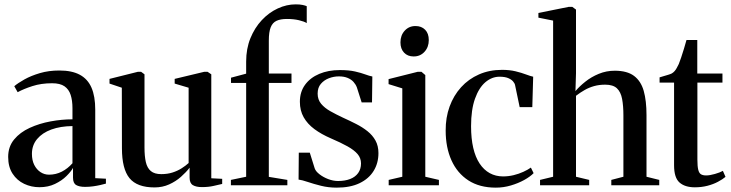

<svg xmlns="http://www.w3.org/2000/svg" viewBox="-20 -850 3353 881"><path d="M161 9Q123.5 9 90.8 -6.5Q58 -22 37.8 -53Q17.5 -84 17.5 -130Q17.5 -177 44.8 -210Q72 -243 116.2 -263.2Q160.5 -283.5 212 -293Q263.5 -302.5 312.5 -302.5V-353.5Q312.5 -389 304.2 -414.5Q296 -440 276 -454Q256 -468 219 -468Q169 -468 128.8 -455Q88.5 -442 61 -427L45.5 -454.5Q62.5 -469 92.5 -485.8Q122.5 -502.5 163 -514.5Q203.5 -526.5 252.5 -526.5Q310 -526.5 346.2 -507Q382.5 -487.5 399.8 -447.8Q417 -408 417 -347V-32.5L466 -30V-7.5Q455.5 -4.5 440.2 -1Q425 2.5 407.2 5Q389.5 7.5 370.5 7.5Q344 7.5 329.5 -1Q315 -9.5 315 -35V-79.5Q306 -63 284.8 -42Q263.5 -21 232.2 -6Q201 9 161 9ZM205 -48.5Q236.5 -48.5 263.8 -62.5Q291 -76.5 312.5 -101V-271.5Q257.5 -271 215.8 -255.8Q174 -240.5 150.2 -212Q126.5 -183.5 126.5 -144Q126.5 -114.5 137.2 -93.2Q148 -72 165.8 -60.2Q183.5 -48.5 205 -48.5Z M906.5 8.5Q880 8.5 865 -0.5Q850 -9.5 850 -35V-80.5Q834 -59.5 810.2 -38.5Q786.5 -17.5 756 -3.8Q725.5 10 689 10Q609 10 574.2 -32.5Q539.5 -75 539.5 -170L539 -447.5L482.5 -466.5V-488L612.5 -520.5H627.5L643 -509V-173.5Q643 -133.5 649.2 -106.2Q655.5 -79 672.2 -65Q689 -51 720 -51Q748.5 -51 771.8 -58.5Q795 -66 813.5 -77.8Q832 -89.5 845.5 -102V-447.5L781.5 -466.5V-488L917 -520.5H932.5L949.5 -509V-32L999.5 -29.5V-6Q982.5 -2 959.5 3.2Q936.5 8.5 906.5 8.5Z M1039.5 0V-24.5L1109.5 -39V-469.5H1040V-493.5L1109.5 -512V-567.5Q1109.5 -626.5 1129 -674.5Q1148.5 -722.5 1181.2 -757.5Q1214 -792.5 1254.5 -811.2Q1295 -830 1337 -830Q1356.5 -830 1369 -827.2Q1381.5 -824.5 1387.5 -821.5V-744Q1376 -751.5 1351.8 -757.2Q1327.5 -763 1296.5 -763Q1267 -763 1248.8 -754.5Q1230.5 -746 1222 -724.5Q1213.5 -703 1213.5 -663.5V-512.5H1317.5V-469.5H1213.5V-38.5L1298.5 -24.5V0Z M1525 11Q1487 11 1453 2.5Q1419 -6 1392.5 -15Q1366 -24 1350 -26L1351 -149.5H1401.5L1424 -77.5Q1428.5 -64 1445.8 -50.5Q1463 -37 1486 -28.2Q1509 -19.5 1531 -19.5Q1563.5 -19.5 1587 -28.8Q1610.5 -38 1623.5 -56.2Q1636.5 -74.5 1636.5 -100Q1636.5 -124.5 1620.8 -143Q1605 -161.5 1574.5 -178.5Q1544 -195.5 1498.5 -215Q1454.5 -234 1422.8 -257.5Q1391 -281 1373.5 -311.8Q1356 -342.5 1356 -383Q1356 -428.5 1379.8 -461Q1403.5 -493.5 1445 -511Q1486.5 -528.5 1539.5 -528.5Q1581 -528.5 1609.2 -522Q1637.5 -515.5 1656.2 -508.5Q1675 -501.5 1688.5 -499L1687 -380H1639.5L1617.5 -449Q1612.5 -462.5 1602.2 -474Q1592 -485.5 1575.2 -492.5Q1558.5 -499.5 1535 -499.5Q1511.5 -499.5 1489.2 -491Q1467 -482.5 1452.2 -465.2Q1437.5 -448 1437.5 -420.5Q1437.5 -393 1453.5 -373.8Q1469.5 -354.5 1496.2 -339.5Q1523 -324.5 1554 -310Q1585 -296 1614 -281.2Q1643 -266.5 1666.2 -248Q1689.5 -229.5 1703 -205Q1716.5 -180.5 1716.5 -147.5Q1716.5 -101.5 1694.5 -65.8Q1672.5 -30 1630 -9.5Q1587.5 11 1525 11Z M1763.5 0V-24.5L1826 -39V-444.5L1763 -464V-487L1896.5 -520.5H1914L1931.5 -505.5V-39L1994 -24.5V0ZM1877.5 -591Q1850.5 -591 1834 -608.5Q1817.5 -626 1817.5 -655.5Q1817.5 -688 1837 -709.2Q1856.5 -730.5 1886 -730.5H1887Q1914 -730.5 1930.8 -713.5Q1947.5 -696.5 1947.5 -666Q1947.5 -634 1928 -612.5Q1908.5 -591 1878.5 -591Z M2255 11Q2180.5 11 2129.2 -22.2Q2078 -55.5 2051.5 -114.5Q2025 -173.5 2025 -250.5Q2024.5 -310.5 2043 -361.2Q2061.5 -412 2095.8 -449.8Q2130 -487.5 2177.8 -508.5Q2225.5 -529.5 2284 -529.5Q2318 -529.5 2345.8 -522.8Q2373.5 -516 2394 -508.2Q2414.5 -500.5 2426.5 -498L2422.5 -358.5H2364.5L2343.5 -459Q2342 -467.5 2334.2 -476.5Q2326.5 -485.5 2311.5 -491.8Q2296.5 -498 2272 -498Q2237 -498 2207.2 -472.8Q2177.5 -447.5 2159.5 -397Q2141.5 -346.5 2141.5 -271Q2141.5 -214.5 2151.5 -171.5Q2161.5 -128.5 2180.8 -99.5Q2200 -70.5 2227.2 -55.5Q2254.5 -40.5 2288.5 -40.5Q2312.5 -40.5 2336.5 -46.2Q2360.5 -52 2381.2 -61.5Q2402 -71 2416 -81L2428.5 -55.5Q2413 -39.5 2385.5 -24.2Q2358 -9 2324.2 1Q2290.5 11 2255 11Z M2518 -39V-755.5L2450.5 -769V-790.5L2589.5 -818.5H2606L2623 -806V-514L2620.5 -432Q2638.5 -453.5 2665.8 -475.2Q2693 -497 2727.5 -511.2Q2762 -525.5 2801 -525.5Q2857.5 -525.5 2889.2 -501.8Q2921 -478 2933.8 -432.8Q2946.5 -387.5 2946.5 -322V-39L3005 -24.5V0H2785V-24.5L2840.5 -39V-320.5Q2840.5 -364.5 2834.5 -396.2Q2828.5 -428 2810.8 -444.8Q2793 -461.5 2757 -461.5Q2729.5 -461.5 2706.2 -455Q2683 -448.5 2662.8 -437Q2642.5 -425.5 2623 -410.5V-39L2683.5 -24.5V0H2458V-24.5Z M3168.5 9.5Q3123 9.5 3098 -12.5Q3073 -34.5 3073 -91.5V-471H3006.5V-495Q3014 -497.5 3024.8 -500.5Q3035.5 -503.5 3046 -506.8Q3056.5 -510 3062.5 -513Q3070 -517.5 3075.5 -523.8Q3081 -530 3085.5 -538.5Q3090 -547 3094.5 -556Q3099 -567 3105.5 -586Q3112 -605 3118.5 -626.8Q3125 -648.5 3130 -666.5H3179.5V-512.5H3295V-471H3180V-117.5Q3180 -86.5 3184 -70.8Q3188 -55 3197 -50Q3206 -45 3220 -45Q3237 -45 3260.5 -51.8Q3284 -58.5 3297 -66L3309 -38.5Q3295.5 -27 3274.2 -15.8Q3253 -4.5 3226 2.5Q3199 9.5 3168.5 9.5Z"/></svg>

Font: Merriweather 120pt Medium
Style: Regular
Weight: 500
Version: Version 2.100